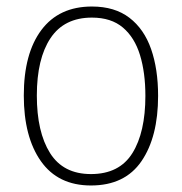

<svg xmlns="http://www.w3.org/2000/svg" viewBox="-20 -625 559 589"><path d="M465 -331Q465 -205 414 -130.5Q363 -56 259 -56Q158 -56 105.5 -130.5Q53 -205 53 -332Q53 -461 107 -533Q161 -605 262 -605Q332 -605 377 -570.5Q422 -536 443.5 -474.5Q465 -413 465 -331ZM93 -332Q93 -220 133.5 -155.5Q174 -91 259 -91Q346 -91 386 -155Q426 -219 426 -331Q426 -402 409.5 -456Q393 -510 357 -540.5Q321 -571 262 -571Q177 -571 135 -508Q93 -445 93 -332Z"/></svg>

Font: Noto Sans Malayalam UI SemiCondensed ExtraLight
Style: Regular
Weight: 200
Width: 4
Designer: Jelle Bosma - Monotype Design Team
Foundry: Monotype Imaging Inc.
Version: Version 2.104; ttfautohint (v1.8.4.7-5d5b)